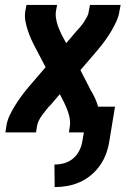

<svg xmlns="http://www.w3.org/2000/svg" viewBox="-20 -540 540 783"><path d="M203 223 202 131Q222 131 242 125.5Q262 120 278 106.5Q294 93 303.5 74Q313 55 316 35L322 0H261L265 -26Q267 -39 265 -52Q263 -65 259.5 -77Q256 -89 251 -100.5Q246 -112 241 -123L224 -156L188 -114Q186 -112 185.5 -111Q185 -110 184 -109Q183 -108 181.5 -107Q180 -106 180 -105H179Q172 -96 164.5 -87Q157 -78 150 -68Q143 -58 138 -47.5Q133 -37 131 -26L127 0H2L6 -26Q9 -47 18.5 -67.5Q28 -88 40 -107.5Q52 -127 65.5 -145.5Q79 -164 94 -182L166 -266L123 -348Q114 -365 106.5 -382Q99 -399 93 -417Q87 -435 83.5 -454.5Q80 -474 83 -494L88 -520H213L208 -494Q206 -481 208 -468Q210 -455 213.5 -443Q217 -431 222 -419.5Q227 -408 232 -397L250 -364L286 -406Q287 -408 288 -409Q289 -410 290 -411Q291 -412 292 -413Q293 -414 293 -415H294Q302 -424 309.5 -433Q317 -442 323.5 -452Q330 -462 335.5 -472.5Q341 -483 342 -494L347 -520H472L467 -494Q464 -473 454.5 -452.5Q445 -432 433.5 -412.5Q422 -393 408.5 -374.5Q395 -356 380 -338L308 -254L350 -172Q360 -156 367.5 -139.5Q375 -123 380 -105H449L426 35Q422 61 413 86Q404 111 388.5 133.5Q373 156 351.5 174Q330 192 305 203Q280 214 254 218.5Q228 223 203 223Z"/></svg>

Font: Iosevka Term Curly XBd Obl
Style: Regular
Weight: 800
Italic angle: -9°
Designer: Belleve Invis
Foundry: Belleve Invis
Version: Version 32.3.0